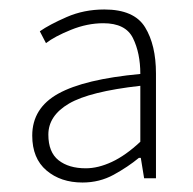

<svg xmlns="http://www.w3.org/2000/svg" viewBox="-20 -827 408 405"><path d="M154 -442Q108 -442 78 -467.5Q48 -493 48 -541Q48 -599 103 -629.5Q158 -660 276 -671Q276 -715 260.5 -746.5Q245 -778 198 -778Q164 -778 129.5 -764Q95 -750 77 -736L64 -761Q84 -775 120.5 -791Q157 -807 200 -807Q263 -807 286 -769.5Q309 -732 309 -672V-451H284L277 -494H273Q250 -475 220 -458.5Q190 -442 154 -442ZM161 -472Q187 -472 216 -485.5Q245 -499 276 -528V-646Q169 -634 125.5 -608.5Q82 -583 82 -543Q82 -506 103.5 -489Q125 -472 161 -472Z"/></svg>

Font: Noto Sans JP
Style: Regular
Weight: 100
Designer: Ryoko NISHIZUKA 西塚涼子 (kana, bopomofo & ideographs); Paul D. Hunt (Latin, Greek & Cyrillic); Sandoll Communications 산돌커뮤니
Foundry: Adobe
Version: Version 2.004;hotconv 1.0.118;makeotfexe 2.5.65603